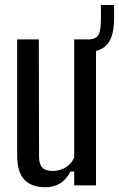

<svg xmlns="http://www.w3.org/2000/svg" viewBox="-20 -762 489 789"><path d="M166.5 7.5Q110 7.5 80.2 -23.5Q50.5 -54.5 50.5 -125V-600H139.5L140.5 -117.5Q140.5 -87 153.8 -73.2Q167 -59.5 196.5 -59.5Q225.5 -59.5 250 -74.2Q274.5 -89 285 -116V-600H374.5V0H285V-57H270Q251.5 -23 225.8 -7.8Q200 7.5 166.5 7.5ZM336.5 -548.5Q332.5 -548.5 327.2 -549.2Q322 -550 316.5 -550.5V-599Q323.5 -599 328 -599Q332.5 -599 336.5 -599Q369.5 -600 381 -613.5Q392.5 -627 394 -664Q394.5 -674 394.8 -688.5Q395 -703 394.8 -717.2Q394.5 -731.5 394 -741.5H448Q448.5 -731.5 448.8 -717.2Q449 -703 448.8 -688.5Q448.5 -674 448 -664Q444.5 -605 417.8 -576.8Q391 -548.5 336.5 -548.5Z"/></svg>

Font: Big Shoulders Text Thin Medium
Style: Regular
Weight: 500
Version: Version 2.002